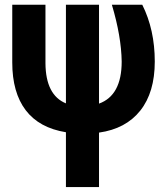

<svg xmlns="http://www.w3.org/2000/svg" viewBox="-20 -548 698 802"><path d="M393.6 -528.3V-115.2Q488.3 -149.4 488.3 -291Q486.8 -395.5 447.3 -528.3H574.2Q626.5 -423.8 626.5 -291Q626.5 -162.1 565.9 -85.9Q505.4 -9.8 393.6 5.9V233.4H255.4V4.4Q143.6 -13.7 87.4 -87.6Q31.2 -161.6 31.2 -287.1V-528.3H169.9V-283.7Q170.9 -150.9 255.4 -116.2V-528.3Z"/></svg>

Font: MAUL Condensed Bold
Style: Condensed Bold
Weight: 700
Designer: MAUL
Version: Version 1.0; 2020; ttfautohint (v1.8.3)